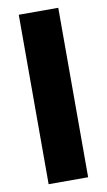

<svg xmlns="http://www.w3.org/2000/svg" viewBox="-85 -785 462 828"><g transform="rotate(-10 145.5 -371.0)"><path d="M59 -742H232V0H59Z"/></g></svg>

Font: Exo ExtraBold
Style: Regular
Weight: 800
Designer: Natanael Gama
Foundry: Natanael Gama
Version: Version 1.500